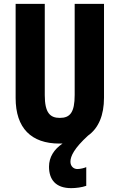

<svg xmlns="http://www.w3.org/2000/svg" viewBox="-20 -734 619 995"><path d="M345 104C345 75 365 34 436 -31C491 -70 519 -137 519 -228V-714H367V-242C367 -151 343 -123 290 -123C239 -123 212 -150 212 -241V-714H61V-226C61 -70 142 10 288 10C293 10 299 10 304 10C260 40 234 80 234 130C234 196 268 241 349 241C373 241 405 237 427 229V132C417 137 395 142 381 142C361 142 345 127 345 104Z"/></svg>

Font: Noto Sans Kannada ExtraCondensed ExtraBold
Style: Regular
Weight: 800
Width: 2
Designer: Jelle Bosma - Monotype Design Team
Foundry: Monotype Imaging Inc.
Version: Version 2.005